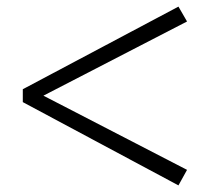

<svg xmlns="http://www.w3.org/2000/svg" viewBox="-20 -657 649 581"><path d="M49 -348V-387L520 -637L546 -592L93 -358V-377L546 -143L520 -96Z"/></svg>

Font: Noto Serif TC ExtraLight ExtraBold
Style: Regular
Weight: 800
Version: Version 2.002-H1;hotconv 1.1.0;makeotfexe 2.6.0